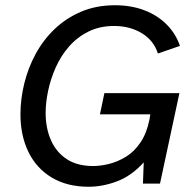

<svg xmlns="http://www.w3.org/2000/svg" viewBox="-20 -700 734 732"><path d="M318 12Q236 12 177.5 -23Q119 -58 88.5 -120.5Q58 -183 58 -264Q58 -322 72.5 -381.5Q87 -441 116 -494.5Q145 -548 188.5 -589.5Q232 -631 289.5 -655.5Q347 -680 418 -680Q480 -680 530 -661Q580 -642 615 -607Q650 -572 666 -525L582 -496Q566 -546 520.5 -573.5Q475 -601 415 -601Q360 -601 317 -579.5Q274 -558 243 -522.5Q212 -487 192.5 -443Q173 -399 163.5 -354Q154 -309 154 -270Q154 -211 174.5 -165Q195 -119 235 -93Q275 -67 335 -67Q363 -67 395.5 -75Q428 -83 459.5 -102Q491 -121 515 -156Q539 -191 550 -245L553 -264H361L378 -345H664L590 0H525L528 -81Q482 -30 427 -9Q372 12 318 12Z"/></svg>

Font: Atkinson Hyperlegible Next
Style: Italic
Weight: 400
Italic angle: -12°
Designer: Elliott Scott, Megan Eiswerth, Linus Boman, Theodore Petrosky, Letters from Sweden
Foundry: Applied Design Works, Letters from Sweden
Version: Version 2.001